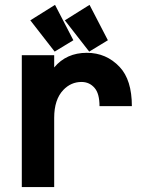

<svg xmlns="http://www.w3.org/2000/svg" viewBox="-20 -762 626 782"><path d="M204.1 -742.2 278.8 -598.1 202.6 -551.8 103.5 -679.2ZM344.7 -742.2 419.4 -598.1 343.3 -551.8 244.1 -679.2ZM68.8 0V-537.1H200.7V-487.3Q250.5 -546.9 333.5 -546.9Q413.1 -546.9 467.3 -489.3Q517.1 -436.5 517.1 -329.6H385.3Q385.3 -380.4 365.7 -403.3Q344.7 -428.2 312 -428.2Q269 -428.2 237.8 -395.5Q200.7 -356.4 200.7 -282.2V0Z"/></svg>

Font: Consola Mono
Style: Bold
Weight: 700
Monospace: yes
Designer: Wojciech Kalinowski "wmk69" (wmk69@o2.pl)
Foundry: Wojciech Kalinowski "wmk69" (wmk69@o2.pl)
Version: Version 2.1.0